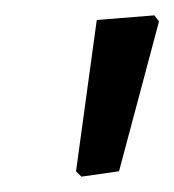

<svg xmlns="http://www.w3.org/2000/svg" viewBox="-20 -660 227 250"><path d="M181 -640 187 -632 135 -437 86 -430 79 -437 106 -634Z"/></svg>

Font: Alegreya Sans Medium
Style: Italic
Weight: 500
Italic angle: -7°
Designer: Juan Pablo del Peral
Foundry: Huerta Tipografica
Version: Version 2.007